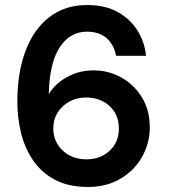

<svg xmlns="http://www.w3.org/2000/svg" viewBox="-20 -732 674 764"><path d="M331 12Q252 12 198 -17Q144 -46 111 -95Q78 -144 63.5 -204Q49 -264 49 -327Q49 -444 82 -530.5Q115 -617 177 -664.5Q239 -712 327 -712Q399 -712 449.5 -683.5Q500 -655 528 -609Q556 -563 561 -510H442Q433 -556 403 -581Q373 -606 326 -606Q259 -606 218 -544.5Q177 -483 174 -357Q198 -398 246 -425Q294 -452 353 -452Q411 -452 462 -424Q513 -396 544.5 -345Q576 -294 576 -225Q576 -162 545.5 -108Q515 -54 459.5 -21Q404 12 331 12ZM324 -98Q380 -98 416.5 -132.5Q453 -167 453 -220Q453 -276 416 -310Q379 -344 322 -344Q285 -344 255.5 -327.5Q226 -311 209 -283.5Q192 -256 192 -222Q192 -168 229.5 -133Q267 -98 324 -98Z"/></svg>

Font: DeepMind Sans
Style: Bold
Weight: 700
Designer: Jonny Pinhorn / Modifications: Colophon Foundry
Foundry: Colophon Foundry
Version: Version 1.002; ttfautohint (v1.8.2)